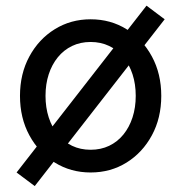

<svg xmlns="http://www.w3.org/2000/svg" viewBox="-20 -584 624 661"><path d="M484.4 -564.5 37.1 9.8 99.6 56.6 546.9 -517.6ZM136.7 -253.9Q136.7 -294.4 147.7 -328.1Q158.7 -361.8 179.2 -387Q199.7 -412.1 228.3 -425.8Q256.8 -439.5 292 -439.5Q327.1 -439.5 355.7 -425.8Q384.3 -412.1 404.8 -387Q425.3 -361.8 436.3 -328.1Q447.3 -294.4 447.3 -253.9Q447.3 -213.9 436.3 -179.9Q425.3 -146 404.8 -120.8Q384.3 -95.7 355.7 -82Q327.1 -68.4 292 -68.4Q256.8 -68.4 228.3 -82Q199.7 -95.7 179.2 -120.8Q158.7 -146 147.7 -179.9Q136.7 -213.9 136.7 -253.9ZM48.8 -253.9Q48.8 -177.7 81.1 -118.2Q113.3 -58.6 168.5 -24.4Q223.6 9.8 292 9.8Q360.8 9.8 415.8 -24.4Q470.7 -58.6 502.9 -118.2Q535.2 -177.7 535.2 -253.9Q535.2 -330.1 502.9 -389.6Q470.7 -449.2 415.8 -483.4Q360.8 -517.6 292 -517.6Q223.6 -517.6 168.5 -483.4Q113.3 -449.2 81.1 -389.6Q48.8 -330.1 48.8 -253.9Z"/></svg>

Font: Giphurs
Style: Regular
Weight: 400
Version: Version 2.010